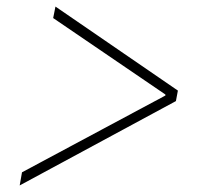

<svg xmlns="http://www.w3.org/2000/svg" viewBox="-20 -591 640 585"><path d="M40 -26 47 -66 484 -300V-303L142 -536L149 -571L522 -315L516 -283Z"/></svg>

Font: IBM Plex Sans ExtraLight
Style: Italic
Weight: 250
Italic angle: -11.31°
Designer: Mike Abbink, Paul van der Laan, Pieter van Rosmalen
Foundry: Bold Monday
Version: Version 3.201